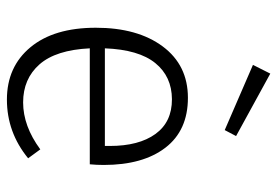

<svg xmlns="http://www.w3.org/2000/svg" viewBox="-148 -674 833 578"><g transform="rotate(90 269.0 -385.5)"><path d="M419.9 -284.2V-298.8Q419.9 -386.7 383.8 -436.5Q347.7 -486.3 279.3 -486.1Q210.9 -485.8 170.4 -436Q129.9 -386.2 126 -284.2ZM477.1 -280.8Q477.1 -258.8 475.1 -238.8H126Q130.9 -136.7 174.3 -87.4Q217.8 -38.1 288.8 -38.1Q359.9 -38.1 430.2 -89.8L457 -53.2Q378.9 10.7 280.3 10.7Q181.6 10.7 122.8 -60.1Q64 -130.9 64 -256.8Q64 -382.8 120.4 -458.5Q176.8 -534.2 274.9 -534.2Q373 -534.2 425 -466.6Q477.1 -398.9 477.1 -280.8ZM372.1 -645 175.8 -730 202.1 -782.2 390.1 -679.2Z"/></g></svg>

Font: FiraSans-Light
Style: Regular
Weight: 300
Designer: Carrois Corporate & Edenspiekermann AG
Foundry: Carrois Corporate GbR & Edenspiekermann AG
Version: Version 3.106;PS 003.106;hotconv 1.0.70;makeotf.lib2.5.58329